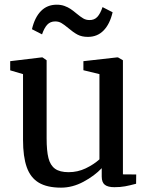

<svg xmlns="http://www.w3.org/2000/svg" viewBox="-20 -808 651 838"><path d="M424 -37.5V-74Q392.5 -40.5 344.5 -14.8Q296.5 11 246.5 11Q185.5 11 149.2 -10.8Q113 -32.5 96.8 -78.2Q80.5 -124 80.5 -198V-484.5L24.5 -501V-541L161.5 -557.5H165.5L183.5 -545V-204Q183.5 -149.5 191.5 -118Q199.5 -86.5 220.2 -71.5Q241 -56.5 279.5 -56.5Q319 -56.5 354 -73.2Q389 -90 414 -112.5V-484.5L344 -501.5V-541L490.5 -557.5H495L516.5 -545V-47L574.5 -46.5L574 -6Q546 1.5 525.8 5.2Q505.5 9 479 9Q451 9 437.5 -1.5Q424 -12 424 -37.5ZM119.5 -680.5Q131.5 -732 158.8 -759.8Q186 -787.5 227.5 -787.5Q246.5 -787.5 261.5 -782Q276.5 -776.5 287.5 -769.2Q298.5 -762 314 -749Q331.5 -734.5 343.5 -727.5Q355.5 -720.5 370 -720.5Q391.5 -720 404.8 -734.2Q418 -748.5 427.5 -777L471.5 -754.5Q459.5 -703 432.2 -675Q405 -647 363.5 -647Q337 -647 318.2 -657Q299.5 -667 278 -685.5Q260 -700.5 248 -707.5Q236 -714.5 221 -714.5Q199.5 -714.5 186.2 -700.2Q173 -686 163.5 -658Z"/></svg>

Font: Merriweather 12pt
Style: Regular
Weight: 400
Designer: Eben Sorkin
Foundry: Eben Sorkin
Version: Version 2.100